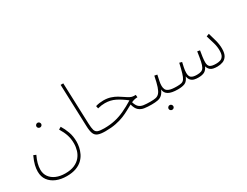

<svg xmlns="http://www.w3.org/2000/svg" viewBox="-85 -1345 2835 2205"><g transform="rotate(-30 1333.0 -242.0)"><path d="M46 18Q46 -19 56 -63Q66 -107 96 -172L129 -158Q83 -63 83 14Q83 69 112 109.5Q141 150 192.5 172Q244 194 313 194Q384 194 433 173Q482 152 512 116.5Q542 81 555.5 36Q569 -9 569 -57Q569 -117 552 -169Q535 -221 500 -278L532 -297Q562 -249 583.5 -189.5Q605 -130 605 -58Q605 -25 597.5 13.5Q590 52 571.5 90.5Q553 129 520 160.5Q487 192 436 211Q385 230 312 230Q235 230 175 205Q115 180 80.5 133Q46 86 46 18ZM324 -408Q311 -408 301.5 -417Q292 -426 292 -438Q292 -451 301.5 -460.5Q311 -470 324 -470Q337 -470 346 -460.5Q355 -451 355 -438Q355 -426 346 -417Q337 -408 324 -408Z M953 5Q889 5 855 -8.5Q821 -22 807.5 -57Q794 -92 792 -157L772 -714H807L827 -172Q829 -111 838 -81Q847 -51 874.5 -41Q902 -31 958 -31Q975 -31 975 -14Q975 -7 969 -1Q963 5 953 5Z M953 5 958 -31Q1035 -31 1100 -45.5Q1165 -60 1229 -89.5Q1293 -119 1368 -165Q1301 -217 1240 -247.5Q1179 -278 1106 -278Q1082 -278 1059.5 -275Q1037 -272 1010 -265L1003 -299Q1029 -307 1055 -310.5Q1081 -314 1106 -314Q1159 -314 1200.5 -300.5Q1242 -287 1275 -267.5Q1308 -248 1335.5 -228.5Q1363 -209 1387.5 -196Q1412 -183 1437 -183H1462L1465 -150Q1444 -150 1423.5 -145Q1403 -140 1383 -131Q1397 -83 1420.5 -62Q1444 -41 1481 -36Q1518 -31 1571 -31Q1587 -31 1587 -14Q1587 -7 1581 -1Q1575 5 1566 5Q1513 5 1471 -1Q1429 -7 1399.5 -32.5Q1370 -58 1355 -117Q1322 -100 1285 -79Q1248 -58 1201.5 -39Q1155 -20 1094 -7.5Q1033 5 953 5Z M1566 5 1571 -31Q1612 -31 1640 -36.5Q1668 -42 1688 -64.5Q1708 -87 1724 -135Q1740 -183 1757 -268L1793 -261Q1783 -212 1776.5 -183Q1770 -154 1770 -123Q1770 -97 1780 -76Q1790 -55 1822 -43Q1854 -31 1921 -31Q1937 -31 1937 -14Q1937 -7 1931 -1Q1925 5 1916 5Q1830 5 1789 -19.5Q1748 -44 1745 -91Q1726 -48 1703 -28Q1680 -8 1647 -1.5Q1614 5 1566 5ZM1740 175Q1727 175 1717.5 166Q1708 157 1708 145Q1708 132 1717.5 122.5Q1727 113 1740 113Q1753 113 1762 122.5Q1771 132 1771 145Q1771 157 1762 166Q1753 175 1740 175Z M1916 5 1921 -31Q1958 -31 1981 -36.5Q2004 -42 2019 -63Q2034 -84 2047.5 -129Q2061 -174 2079 -253L2112 -244Q2106 -218 2098 -181Q2090 -144 2090 -112Q2090 -64 2114 -47.5Q2138 -31 2187 -31Q2222 -31 2244 -39Q2266 -47 2279.5 -71Q2293 -95 2302.5 -141Q2312 -187 2323 -263L2357 -257Q2350 -219 2344.5 -178Q2339 -137 2339 -110Q2339 -63 2362.5 -47Q2386 -31 2442 -31Q2469 -31 2494 -38Q2519 -45 2535 -69Q2551 -93 2551 -145Q2551 -196 2535.5 -249Q2520 -302 2503 -357L2539 -371Q2556 -317 2571 -259Q2586 -201 2586 -149Q2586 -86 2565 -53Q2544 -20 2510 -7.5Q2476 5 2438 5Q2374 5 2348.5 -16Q2323 -37 2315 -69Q2297 -28 2267.5 -11.5Q2238 5 2183 5Q2156 5 2131.5 -1Q2107 -7 2089 -25.5Q2071 -44 2065 -80Q2042 -24 2006.5 -9.5Q1971 5 1916 5Z"/></g></svg>

Font: Noto Sans Arabic UI XLt
Style: Regular
Weight: 200
Designer: Monotype Design Team, Nadine Chahine and Nizar Qandah
Foundry: Monotype Imaging Inc.
Version: Version 2.010; ttfautohint (v1.8.4.7-5d5b)